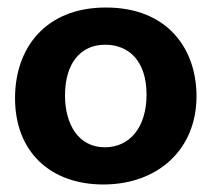

<svg xmlns="http://www.w3.org/2000/svg" viewBox="-20 -481 563 511"><path d="M503 -225C503 -352 425 -461 262 -461C100 -461 20 -352 20 -220C20 -75 116 10 255 10C399 10 503 -82 503 -225ZM370 -229C370 -143 326 -89 259 -89C189 -89 153 -150 153 -227C153 -312 194 -362 260 -362C321 -362 370 -321 370 -229Z"/></svg>

Font: Zilla Slab Bold
Style: Regular
Weight: 700
Designer: Typotheque.com
Foundry: Typotheque type foundry
Version: Version 1.3; 2018